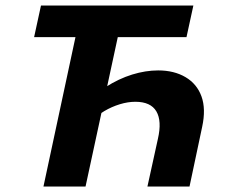

<svg xmlns="http://www.w3.org/2000/svg" viewBox="-20 -678 819 698"><path d="M516 0 554 -173Q569 -238 548.5 -273Q528 -308 472 -308Q445 -308 415.5 -299Q386 -290 359 -274Q332 -258 313 -235L275 -285Q318 -332 365 -362Q412 -392 460.5 -407Q509 -422 555 -422Q613 -422 654.5 -397.5Q696 -373 712.5 -327.5Q729 -282 715 -217L669 0ZM138 0 279 -658H433L291 0ZM104 -543 129 -658H683L658 -543Z"/></svg>

Font: Ysabeau Office ExtraBold
Style: Italic
Weight: 800
Italic angle: -12°
Designer: Christian Thalmann (Catharsis Fonts)
Version: Version 2.001;gftools[0.9.30]; featfreeze: tnum,lnum,ss02